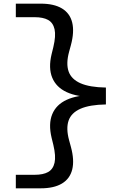

<svg xmlns="http://www.w3.org/2000/svg" viewBox="-20 -821 660 1041"><path d="M259.8 -527.5 269.2 -565.7Q283.8 -627 275.8 -662.5Q267.7 -698 240.8 -712.9Q214 -727.8 168 -727.8H65.8V-801.2H201Q272.7 -801.2 315.9 -775.2Q359.2 -749.2 371.5 -698.7Q383.8 -648.2 364.3 -575.8L354.5 -539.8Q337.3 -476.2 351.9 -433.9Q366.5 -391.7 416.2 -369.7Q466 -347.7 554.2 -346.3V-254.7Q466 -253.3 416.2 -231.3Q366.5 -209.3 351.9 -167.1Q337.3 -124.8 354.5 -61.2L364.3 -25.3Q384 47 371.7 97.5Q359.3 148 316 174Q272.7 200 201 200H65.8V126.7H168Q214 126.7 240.8 111.8Q267.7 96.8 275.8 61.3Q283.8 25.8 269.2 -35.5L259.8 -73.8Q241.8 -149.7 263.2 -201.7Q284.7 -253.7 341.5 -279.8Q398.3 -306 485.7 -306V-295.2Q398.3 -295.2 341.5 -321.5Q284.7 -347.8 263.2 -399.8Q241.7 -451.8 259.8 -527.5Z"/></svg>

Font: Monaspace Xenon Var ExtraLight
Style: Regular
Weight: 200
Designer: Riley Cran and the Lettermatic Team
Version: Version 1.200 (Monaspace Xenon Var)